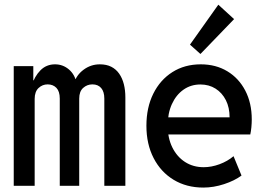

<svg xmlns="http://www.w3.org/2000/svg" viewBox="-20 -806 1165 833"><path d="M39.6 0V-519H124.5V-457.5H136.2L116.7 -433.1Q129.9 -475.1 155.5 -501Q181.2 -526.9 218.8 -526.9Q252.9 -526.9 279.1 -504.6Q305.2 -482.4 312.5 -443.8L294.9 -462.9H319.8L300.8 -443.8Q311 -480 342.5 -503.4Q374 -526.9 413.1 -526.9Q441.9 -526.9 462.6 -516.4Q483.4 -505.9 497.1 -486.3Q510.7 -466.8 517.3 -440.7Q523.9 -414.6 523.9 -383.8V0H432.6V-378.4Q432.6 -408.2 418.9 -424.1Q405.3 -439.9 380.9 -439.9Q357.9 -439.9 340.8 -424.6Q323.7 -409.2 323.7 -378.4V0H239.3V-378.4Q239.3 -409.2 224.9 -424.6Q210.4 -439.9 186.5 -439.9Q164.1 -439.9 147.2 -424.1Q130.4 -408.2 130.4 -377V0Z M862.3 7.8Q789.1 7.8 733.4 -25.9Q677.7 -59.6 646.5 -120.1Q615.2 -180.7 615.2 -260.3Q615.2 -339.4 645 -399.4Q674.8 -459.5 728 -493.2Q781.2 -526.9 851.1 -526.9Q916.5 -526.9 966.3 -496.8Q1016.1 -466.8 1044.2 -412.8Q1072.3 -358.9 1072.3 -287.6Q1072.3 -272 1070.6 -253.7Q1068.8 -235.4 1065.9 -222.7H692.9V-296.9H976.1Q976.1 -339.4 960 -371.3Q943.8 -403.3 915.3 -421.4Q886.7 -439.5 849.6 -439.5Q808.1 -439.5 776.1 -417Q744.1 -394.5 725.8 -354.5Q707.5 -314.5 707.5 -261.2Q707.5 -207.5 727.5 -166.7Q747.6 -126 782.7 -103.3Q817.9 -80.6 863.8 -80.6Q897.5 -80.6 932.4 -93.5Q967.3 -106.4 993.2 -128.4L1027.8 -44.4Q997.6 -22 952.1 -7.1Q906.7 7.8 862.3 7.8ZM849.6 -571.8 804.2 -612.3 927.2 -785.6 995.6 -723.1Z"/></svg>

Font: Reddit Mono Medium
Style: Regular
Weight: 500
Monospace: yes
Designer: Stephen Hutchings
Foundry: Reddit
Version: Version 1.014